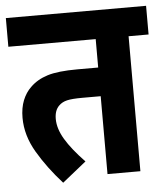

<svg xmlns="http://www.w3.org/2000/svg" viewBox="-49 -666 630 727"><g transform="rotate(-5 266.5 -302.0)"><path d="M457 -513V0H332V-296H262Q223 -296 204 -291.5Q185 -287 173 -275Q155 -258 155 -225Q155 -188 179.5 -147Q204 -106 253 -55L162 18Q106 -44 68 -108.5Q30 -173 30 -240Q30 -278 41.5 -306.5Q53 -335 73 -354Q99 -380 139 -392.5Q179 -405 253 -405H332V-513H0V-622H533V-513Z"/></g></svg>

Font: Noto Sans Condensed
Style: Bold Italic
Weight: 700
Width: 3
Italic angle: -12°
Designer: Monotype Design Team
Foundry: Monotype Imaging Inc.
Version: Version 2.013; ttfautohint (v1.8.4.7-5d5b)